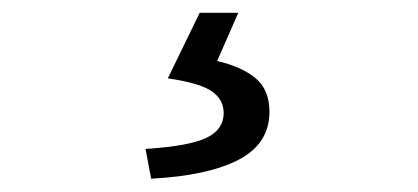

<svg xmlns="http://www.w3.org/2000/svg" viewBox="-20 -23 646 297"><path d="M213.8 253.4 205.1 207.4Q274.1 202.8 300 189.9Q326 177 326 152Q326 130.5 307.1 117.9Q288.3 105.2 239.6 98.2L288.9 -3.2H348.6L315.9 71.4Q354.1 80.2 375.5 98.1Q396.8 116 396.8 150.1Q396.8 199.1 349.3 224Q301.9 248.8 213.8 253.4Z"/></svg>

Font: Noto Sans SC Thin
Style: Regular
Weight: 100
Designer: Ryoko NISHIZUKA 西塚涼子 (kana, bopomofo & ideographs); Paul D. Hunt (Latin, Greek & Cyrillic); Sandoll Communications 산돌커뮤니
Foundry: Adobe
Version: Version 2.004-H2;hotconv 1.0.118;makeotfexe 2.5.65603